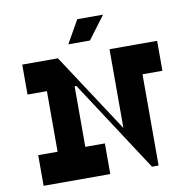

<svg xmlns="http://www.w3.org/2000/svg" viewBox="-94 -996 1108 1092"><g transform="rotate(-10 459.5 -450.0)"><path d="M572 -900H423L348 -768H473ZM849 -700H574V-245L276 -700H70V-527H182V-177H70V0H455V-177H342V-527H352L696 0H734V-527H849Z"/></g></svg>

Font: Space Cowgirl Black
Style: Regular
Weight: 900
Designer: Valery Marier
Foundry: Valery Marier
Version: Version 1.000;hotconv 1.0.109;makeotfexe 2.5.65596